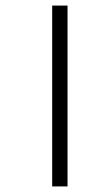

<svg xmlns="http://www.w3.org/2000/svg" viewBox="-20 -685 345 688"><path d="M167 -17V-665H222V-17Z"/></svg>

Font: Noto Sans Malayalam UI SemiCondensed Light
Style: Regular
Weight: 300
Width: 4
Designer: Jelle Bosma - Monotype Design Team
Foundry: Monotype Imaging Inc.
Version: Version 2.104; ttfautohint (v1.8.4.7-5d5b)